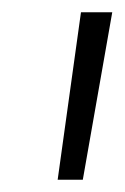

<svg xmlns="http://www.w3.org/2000/svg" viewBox="-20 -720 203 313"><path d="M74 -427 112 -700H163L115 -427Z"/></svg>

Font: Georama SemiCondensed Light
Style: Italic
Weight: 300
Width: 4
Italic angle: -9°
Designer: Jean-Baptiste Levee
Foundry: Production Type
Version: Version 1.000